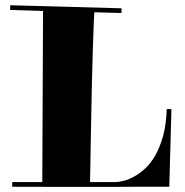

<svg xmlns="http://www.w3.org/2000/svg" viewBox="-20 -713 709 736"><path d="M26.9 2.9V-15.1H142.1L145 -670.9L19 -674.8V-692.9L445.8 -681.2V-663.1L341.8 -666Q341.3 -659.7 340.3 -643.6Q339.4 -627.4 338.4 -596.4Q337.4 -565.4 335.7 -517.6Q334 -469.7 332.5 -399.4Q331.1 -329.1 329.1 -234.4Q327.1 -139.6 325.2 -15.1H422.9Q433.6 -15.1 451.9 -19.3Q470.2 -23.4 491.5 -34.7Q512.7 -45.9 534.7 -65.4Q556.6 -85 574.7 -116.2Q592.8 -147.5 605 -191.4Q617.2 -235.4 619.1 -294.9H637.2L628.9 2.9Q588.4 2.9 556.9 2.9Q525.4 2.9 498 2.9Q470.7 2.9 445.3 3.2Q419.9 3.4 391.6 3.4Q363.3 3.4 329.6 3.4Q295.9 3.4 252.7 3.4Q209.5 3.4 154.3 3.2Q99.1 2.9 26.9 2.9Z"/></svg>

Font: Purple Purse
Style: Regular
Weight: 400
Designer: Astigmatic (AOETI)
Foundry: Astigmatic (AOETI)
Version: Version 1.000